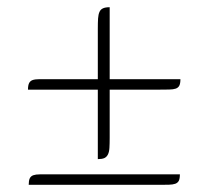

<svg xmlns="http://www.w3.org/2000/svg" viewBox="-20 -559 568 529"><path d="M57.1 -312Q57.1 -323.7 60.1 -329.8Q63 -335.9 69.8 -338.4Q76.7 -340.8 87.9 -340.8Q99.1 -340.8 116.2 -340.8H249.5V-480Q249.5 -496.6 250.2 -508.1Q251 -519.5 254.2 -526.4Q257.3 -533.2 263.9 -536.1Q270.5 -539.1 282.2 -539.1V-340.8H477.1Q477.1 -329.1 474.1 -323.2Q471.2 -317.4 464.4 -314.9Q457.5 -312.5 446 -312.3Q434.6 -312 418 -312H282.2V-179.7Q282.2 -162.6 281.5 -151.4Q280.8 -140.1 277.3 -133.3Q273.9 -126.5 267.6 -123.5Q261.2 -120.6 249.5 -120.6V-312ZM59.1 -49.8Q59.1 -61.5 62 -67.6Q64.9 -73.7 71.8 -76.2Q78.6 -78.6 89.8 -78.6Q101.1 -78.6 118.2 -78.6H475.6Q475.6 -66.9 472.7 -61Q469.7 -55.2 462.9 -52.7Q456.1 -50.3 444.6 -50Q433.1 -49.8 416.5 -49.8Z"/></svg>

Font: Unique
Style: Regular
Weight: 400
Designer: Anna Pocius (aka Artmaker)
Foundry: Anna Pocius
Version: Version 1.000 2013 initial release